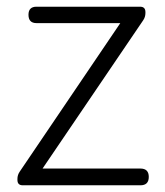

<svg xmlns="http://www.w3.org/2000/svg" viewBox="-20 -553 493 573"><path d="M48 0Q32 0 32 -16V-19Q32 -31 39 -41L339 -484H89Q65 -484 65 -509Q65 -533 89 -533H398Q414 -533 414 -517V-514Q414 -502 407 -492L107 -50H399Q424 -50 424 -25Q424 0 399 0H228Z"/></svg>

Font: GenSenRounded TW L
Style: Regular
Weight: 300
Version: Version 1.501;PS 1;hotconv 16.6.51;makeotf.lib2.5.65220